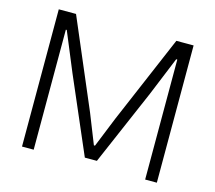

<svg xmlns="http://www.w3.org/2000/svg" viewBox="-105 -870 1122 1000"><g transform="rotate(15 456.5 -370.0)"><path d="M93 -740H186L389 -264L453 -103H459L524 -264L727 -740H820V0H757V-647H751L665 -437L489 -29H424L248 -437L161 -647H156V0H93Z"/></g></svg>

Font: EncodeSans
Style: Light
Weight: 300
Designer: Pablo Impallari, Andres Torresi
Foundry: Pablo Impallari, Andres Torresi
Version: Version 1.000; ttfautohint (v1.4.1)